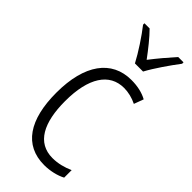

<svg xmlns="http://www.w3.org/2000/svg" viewBox="-248 -812 869 869"><g transform="rotate(45 187.0 -377.5)"><path d="M207 -606H259C283 -651 327 -714 359 -756V-765H325C291 -727 264 -695 233 -655C205 -693 171 -736 142 -765H109V-756C140 -717 183 -652 207 -606ZM242 10C279 10 318 1 346 -14V-62C315 -48 281 -39 246 -39C148 -39 104 -124 104 -262C104 -412 158 -493 251 -493C278 -493 307 -486 333 -473L350 -519C323 -534 289 -542 249 -542C123 -542 49 -441 49 -261C49 -88 114 10 242 10Z"/></g></svg>

Font: Noto Sans Malayalam Condensed Light
Style: Regular
Weight: 300
Width: 3
Designer: Jelle Bosma - Monotype Design Team
Foundry: Monotype Imaging Inc.
Version: Version 2.104